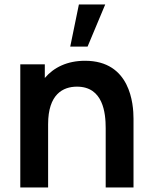

<svg xmlns="http://www.w3.org/2000/svg" viewBox="-20 -822 666 842"><path d="M326 -802.5 288 -617.5H364L441.5 -802.5ZM353 -555.5C275 -555.5 216 -526.5 176.5 -480V-540H69V0H191V-277.5C191 -408.5 256 -442 317.5 -442C432.5 -442 443.5 -326.5 443.5 -260V0H565.5V-301.5C565.5 -365.5 552 -555.5 353 -555.5Z"/></svg>

Font: Hauora
Style: Bold
Weight: 700
Designer: Wayne Shih
Foundry: WCYS
Version: Version 1.001;hotconv 1.0.109;makeotfexe 2.5.65596